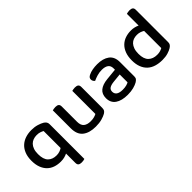

<svg xmlns="http://www.w3.org/2000/svg" viewBox="-8 -1334 2201 2201"><g transform="rotate(-45 1092.5 -233.5)"><path d="M488 182Q481 185 468 187.5Q455 190 440 190Q411 190 397 179Q383 168 383 141V-10Q363 0 337 7Q311 14 277 14Q226 14 183.5 -0.5Q141 -15 110 -45.5Q79 -76 61.5 -122.5Q44 -169 44 -232Q44 -295 62.5 -342Q81 -389 114 -420Q147 -451 192.5 -466.5Q238 -482 292 -482Q343 -482 384.5 -469.5Q426 -457 452 -441Q469 -430 478.5 -416Q488 -402 488 -381ZM292 -71Q320 -71 343.5 -79Q367 -87 384 -99V-374Q369 -383 346.5 -390.5Q324 -398 295 -398Q264 -398 238 -388.5Q212 -379 192.5 -359Q173 -339 162 -307.5Q151 -276 151 -232Q151 -147 189 -109Q227 -71 292 -71Z M626 -467Q633 -469 646 -471.5Q659 -474 674 -474Q703 -474 716.5 -463Q730 -452 730 -425V-178Q730 -120 760.5 -95.5Q791 -71 845 -71Q880 -71 904 -78Q928 -85 942 -93V-467Q950 -469 962.5 -471.5Q975 -474 990 -474Q1019 -474 1033 -463Q1047 -452 1047 -425V-88Q1047 -66 1040 -52Q1033 -38 1012 -25Q986 -10 943.5 2Q901 14 844 14Q741 14 683.5 -31.5Q626 -77 626 -176Z M1361 -67Q1396 -67 1422 -74Q1448 -81 1459 -89V-216L1350 -205Q1304 -200 1281 -184.5Q1258 -169 1258 -137Q1258 -104 1283 -85.5Q1308 -67 1361 -67ZM1359 -482Q1452 -482 1507 -441.5Q1562 -401 1562 -314V-81Q1562 -58 1551.5 -45.5Q1541 -33 1523 -22Q1497 -7 1456 4Q1415 15 1361 15Q1264 15 1209.5 -23Q1155 -61 1155 -135Q1155 -201 1197.5 -236Q1240 -271 1320 -279L1459 -293V-315Q1459 -359 1430.5 -379Q1402 -399 1351 -399Q1311 -399 1274 -388Q1237 -377 1208 -363Q1198 -371 1191 -382.5Q1184 -394 1184 -408Q1184 -425 1192.5 -436Q1201 -447 1219 -455Q1247 -469 1283 -475.5Q1319 -482 1359 -482Z M1906 -482Q1936 -482 1962.5 -475.5Q1989 -469 2009 -459V-649Q2016 -651 2029 -654Q2042 -657 2057 -657Q2086 -657 2100 -646Q2114 -635 2114 -609V-85Q2114 -64 2105 -50.5Q2096 -37 2077 -25Q2054 -10 2014.5 2Q1975 14 1924 14Q1867 14 1820 -0.5Q1773 -15 1740 -45.5Q1707 -76 1689 -122.5Q1671 -169 1671 -232Q1671 -297 1689.5 -344.5Q1708 -392 1740 -422.5Q1772 -453 1814.5 -467.5Q1857 -482 1906 -482ZM2010 -371Q1993 -382 1970 -390Q1947 -398 1919 -398Q1889 -398 1863.5 -389Q1838 -380 1819 -359.5Q1800 -339 1789 -307.5Q1778 -276 1778 -231Q1778 -147 1817.5 -109Q1857 -71 1923 -71Q1953 -71 1973.5 -77.5Q1994 -84 2010 -93Z"/></g></svg>

Font: Baloo Paaji 2 Medium
Style: Regular
Weight: 500
Designer: Shuchita Grover, Noopur Datye and Ek Type
Foundry: Ek Type
Version: Version 1.640;hotconv 1.0.111;makeotfexe 2.5.65597; ttfautoh